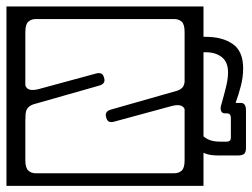

<svg xmlns="http://www.w3.org/2000/svg" viewBox="-136 -666 801 610"><g transform="rotate(90 265.0 -360.5)"><path d="M453.5 -654Q453.5 -641 451.8 -628.8Q450 -616.5 445 -606H550V20H-20V-606H76.5V-613Q76.5 -666.5 99.5 -699.2Q122.5 -732 176.5 -732Q205 -732 233.5 -724.5Q262 -717 286.5 -708V-725Q286.5 -741 310.5 -741H429.5Q442.5 -741 448 -735.5Q453.5 -730 453.5 -714ZM125.5 -613V-606H392.5Q409.5 -624.5 409.5 -658V-680Q409.5 -693 396.5 -693H334.5Q319.5 -693 319.5 -680V-673Q319.5 -665 311.8 -661.8Q304 -658.5 290.5 -663Q264.5 -670.5 237.5 -677.2Q210.5 -684 189.5 -684Q156.5 -684 141 -664.2Q125.5 -644.5 125.5 -613ZM291 -65.5Q296 -51.5 305.5 -45.5Q315 -39.5 337.5 -40.5Q337.5 -40 337.5 -40H469Q493 -40 501.5 -49.5Q510 -59 510 -73V-513Q510 -527.5 501.5 -536.8Q493 -546 469 -546H306Q287.5 -538 296.5 -504.5L345.5 -324Q348.5 -314.5 346.5 -307.2Q344.5 -300 333 -297Q313.5 -290.5 307.5 -312.5L248 -521.5Q244.5 -532.5 238.2 -538.5Q232 -544.5 219.5 -546H61Q37 -546 28.5 -536.8Q20 -527.5 20 -513V-73Q20 -59 28.5 -49.5Q37 -40 61 -40H230.5Q252 -46.5 242.5 -82.5L193.5 -263Q190.5 -273 192.8 -280Q195 -287 206 -290Q225.5 -296.5 231.5 -274.5Z"/></g></svg>

Font: Honk Rounded
Style: Regular
Weight: 400
Designer: Noopur Datye & Yesha Goshar
Foundry: Ek Type
Version: Version 1.000